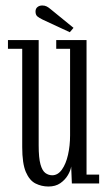

<svg xmlns="http://www.w3.org/2000/svg" viewBox="-20 -669 392 700"><path d="M156.5 11Q131.5 11 109.5 0Q87.5 -11 74.2 -42Q61 -73 61 -132.5V-491H9V-523H121V-138.5Q121 -93.5 127.5 -70Q134 -46.5 145.5 -38.2Q157 -30 170.5 -30Q191 -30 205.8 -50.8Q220.5 -71.5 228 -104.8Q235.5 -138 235.5 -175.5V-491H185V-523H295.5V-32.5H341.5V0H242L239.5 -62Q237.5 -47.5 227.5 -30.5Q217.5 -13.5 200 -1.2Q182.5 11 156.5 11ZM234.5 -551.5 135.5 -597.5Q123 -603.5 116.2 -609.2Q109.5 -615 109.5 -627Q109.5 -637.5 116.5 -643.2Q123.5 -649 134 -649Q143.5 -649 150.2 -645.5Q157 -642 164 -636L248 -567.5Z"/></svg>

Font: Imbue Thin 10pt Light
Style: Regular
Weight: 300
Version: Version 1.102